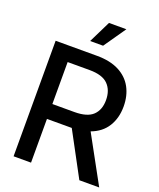

<svg xmlns="http://www.w3.org/2000/svg" viewBox="-167 -1036 938 1136"><g transform="rotate(20 301.5 -467.5)"><path d="M58.6 0V-727.5H318.4Q402.3 -727.5 458.3 -698.5Q514.2 -669.4 542 -617.9Q569.8 -566.4 569.8 -499Q569.8 -426.3 536.6 -372.8Q503.4 -319.3 436.5 -294.4L597.7 0H472.7L324.7 -275.4Q321.3 -275.4 317.4 -275.4H168.5V0ZM306.6 -633.3H168.5V-369.1H307.1Q387.7 -369.1 423.3 -403.3Q459 -437.5 459 -499Q459 -561 423.3 -597.2Q387.7 -633.3 306.6 -633.3ZM251 -795.9 319.3 -934.6H428.7L332.5 -795.9Z"/></g></svg>

Font: Inter Tight Medium
Style: Regular
Weight: 500
Designer: Rasmus Andersson
Foundry: rsms
Version: Version 3.004; ttfautohint (v1.8.4.7-5d5b)